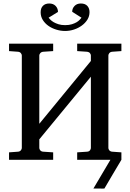

<svg xmlns="http://www.w3.org/2000/svg" viewBox="-20 -923 752 1109"><path d="M425.8 0V-43L483.9 -46.9Q494.6 -47.9 499.8 -54.9Q504.9 -62 504.9 -67.9V-480L207 -118.2V-67.9Q207 -62 212.4 -54.9Q217.8 -47.9 229 -46.9L287.1 -43V0H32.2V-43L85 -46.9Q95.7 -48.3 100.8 -55.2Q106 -62 106 -67.9V-603Q106 -608.9 100.8 -615.7Q95.7 -622.6 85 -624L32.2 -627.9V-670.9H287.1V-627.9L229 -624Q217.8 -622.6 212.4 -615.7Q207 -608.9 207 -603V-208L504.9 -570.8V-603Q504.9 -608.9 499.8 -615.7Q494.6 -622.6 483.9 -624L425.8 -627.9V-670.9H681.2V-627.9L627 -624Q616.2 -622.6 611.1 -615.7Q606 -608.9 606 -603V-67.9Q606 -62 611.1 -55.2Q616.2 -48.3 627 -46.9L681.2 -43V0Q653.3 46.4 631.8 83L583 166Q583 166.5 573 166.3Q563 166 551.3 166H519.5L617.7 0ZM497.1 -853Q497.1 -829.6 484.9 -809.8Q472.7 -790 452.6 -775.4Q432.6 -760.7 407.5 -752.4Q382.3 -744.1 356 -744.1Q330.1 -744.1 304.7 -752Q279.3 -759.8 259.3 -773.9Q239.3 -788.1 227.1 -807.9Q214.8 -827.6 214.8 -852.1Q214.8 -876 228 -889.4Q241.2 -902.8 264.6 -902.8Q287.6 -902.8 301.3 -888.7Q314.9 -874.5 314.9 -854L260.7 -820.8Q264.2 -816.4 271.2 -809.1Q278.3 -801.8 290 -794.9Q301.8 -788.1 317.9 -783Q334 -777.8 356 -777.8Q378.9 -777.8 395.3 -783Q411.6 -788.1 422.9 -794.9Q434.1 -801.8 440.7 -809.1Q447.3 -816.4 450.7 -820.8L397 -855Q397 -874.5 410.6 -888.7Q424.3 -902.8 446.8 -902.8Q471.7 -902.8 484.4 -888.9Q497.1 -875 497.1 -853Z"/></svg>

Font: Charis SIL
Style: Regular
Weight: 400
Foundry: SIL International
Version: Version 4.112